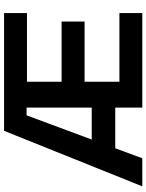

<svg xmlns="http://www.w3.org/2000/svg" viewBox="95 -832 737 968"><g transform="rotate(-90 464.0 -348.5)"><path d="M288 -697H881.5V-581.5H535.5V-407H839V-291H535.5V-115.5H881.5V0H405V-136.5H200L149.5 0H8ZM405 -255V-583.5H366L244 -255Z"/></g></svg>

Font: HK Grotesk
Style: Bold
Weight: 700
Designer: Alfredo Marco Pradil
Foundry: Hanken Design Co.
Version: Version 3.001